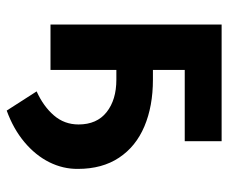

<svg xmlns="http://www.w3.org/2000/svg" viewBox="-76 -494 706 595"><g transform="rotate(90 277.5 -197.0)"><path d="M418 -416H197.3V-317.4H227.5Q309.6 -317.4 372.1 -291Q434.6 -264.6 469.2 -212.4Q503.9 -160.2 503.9 -85Q504.4 -39.1 483.2 3.7Q461.9 46.4 420.9 80.8Q379.9 115.2 323.2 135.7L263.7 43Q310.1 22 338.1 -10.5Q366.2 -43 366.2 -86.9Q366.2 -143.6 328.1 -173.8Q290 -204.1 227.5 -204.1H197.3V0H56.6V-530.3H418Z"/></g></svg>

Font: Pretendard
Style: Bold
Weight: 700
Designer: Base glyphs from Inter by Rasmus Andersson; Hangeul glyphs from Noto Sans CJK(Source Han Sans) by Jang Soo-young and Kan
Foundry: Kil Hyung-jin
Version: Version 1.309